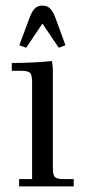

<svg xmlns="http://www.w3.org/2000/svg" viewBox="-20 -663 301 683"><path d="M22 -411.1V-439Q94.7 -439 165 -445.8L168 -418V-65.9Q168 -41 175 -33.4Q182.1 -25.9 207 -25.9H242.2V0H47.9V-25.9H94.2V-371.1Q94.2 -396 87.2 -403.6Q80.1 -411.1 55.2 -411.1ZM48.8 -502 83 -594.2Q92.8 -621.6 103.3 -632.3Q113.8 -643.1 130.9 -643.1Q147.9 -643.1 158.7 -632.3Q169.4 -621.6 179.2 -594.2L212.9 -502L189 -493.2L130.9 -579.1L73.2 -493.2Z"/></svg>

Font: Dihjauti
Style: Regular
Weight: 400
Designer: T. Christopher White
Version: Version 3.0.0